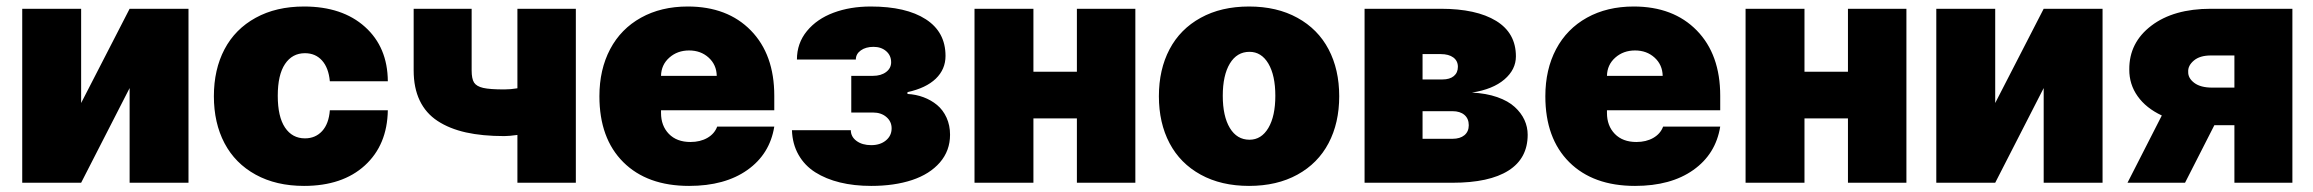

<svg xmlns="http://www.w3.org/2000/svg" viewBox="-20 -573 7252 602"><path d="M234.4 -250 386.4 -545.5H571V0H386.4V-296.9L234.4 0H49.7V-545.5H234.4Z M933.2 9.9Q845.9 9.9 781.6 -25.4Q717.3 -60.7 683.9 -124.1Q650.6 -187.5 650.6 -271.3Q650.6 -355.1 683.9 -418.5Q717.3 -481.9 781.6 -517.2Q845.9 -552.6 933.2 -552.6Q1053.3 -552.6 1124.3 -488.8Q1195.3 -425.1 1196 -318.2H1014.2Q1010.3 -360.4 989.7 -383.3Q969.1 -406.2 936.1 -406.2Q896.3 -406.2 873.6 -372.3Q850.9 -338.4 850.9 -272.7Q850.9 -207 873.6 -173.1Q896.3 -139.2 936.1 -139.2Q969.1 -139.2 990.1 -162.1Q1011 -185 1014.2 -227.3H1196Q1194.2 -118.3 1123.9 -54.2Q1053.6 9.9 933.2 9.9Z M1785.5 -545.5V0H1602.3V-149.9Q1576.3 -146.3 1561.1 -146.3Q1492.5 -146.3 1440.9 -157.8Q1389.2 -169.4 1352.1 -193.7Q1315 -218 1296 -257.8Q1277 -297.6 1277 -352.3V-545.5H1458.8V-352.3Q1458.8 -326 1466.4 -314.1Q1474.1 -302.2 1494.9 -297.4Q1515.6 -292.6 1561.1 -292.6Q1581.3 -292.6 1602.3 -296.2V-545.5Z M2140.6 9.9Q2009.2 9.9 1934.3 -64.6Q1859.4 -139.2 1859.4 -271.3Q1859.4 -355.1 1893.1 -418.9Q1926.8 -482.6 1989.9 -517.6Q2052.9 -552.6 2136.4 -552.6Q2260.7 -552.6 2334.2 -477.5Q2407.7 -402.3 2407.7 -272.7V-227.3H2052.6V-218.8Q2052.6 -178.6 2077.2 -153.2Q2101.9 -127.8 2144.9 -127.8Q2175.4 -127.8 2197.8 -140.6Q2220.2 -153.4 2228.7 -176.1H2407.7Q2393.8 -89.8 2323.3 -40Q2252.8 9.9 2140.6 9.9ZM2052.6 -335.2H2227.3Q2226.6 -370 2201.9 -392.4Q2177.2 -414.8 2140.6 -414.8Q2104 -414.8 2078.7 -392.4Q2053.3 -370 2052.6 -335.2Z M2463.1 -164.8H2647.7Q2647.7 -144.2 2665.7 -131Q2683.6 -117.9 2711.6 -117.9Q2739.7 -117.9 2757.6 -132.6Q2775.6 -147.4 2775.6 -170.5Q2775.6 -192.1 2759.2 -206.1Q2742.9 -220.2 2717.3 -220.2H2649.1V-335.2H2717.3Q2742.2 -335.2 2758.2 -347.1Q2774.1 -359 2774.1 -377.8Q2774.1 -399.1 2758.5 -412.6Q2742.9 -426.1 2718.8 -426.1Q2694.6 -426.1 2679 -415Q2663.4 -403.8 2663.4 -386.4H2478.7Q2478.7 -437.5 2510.1 -475.7Q2541.5 -513.8 2593.6 -533.2Q2645.6 -552.6 2710.2 -552.6Q2821 -552.6 2882.8 -512.6Q2944.6 -472.7 2944.6 -397.7Q2944.6 -355.8 2914.1 -326.3Q2883.5 -296.9 2825.3 -284.1V-278.4Q2851.9 -277 2875.7 -268.1Q2899.5 -259.2 2918.1 -243.8Q2936.8 -228.3 2947.8 -204.2Q2958.8 -180 2958.8 -150.6Q2958.8 -100.5 2927 -63.7Q2895.2 -27 2839.7 -8.5Q2784.1 9.9 2711.6 9.9Q2658 9.9 2613.8 -0.9Q2569.6 -11.7 2536.2 -32.8Q2502.8 -54 2483.7 -87.7Q2464.5 -121.4 2463.1 -164.8Z M3220.2 -545.5V-348H3356.5V-545.5H3539.8V0H3356.5V-201.7H3220.2V0H3035.5V-545.5Z M4047.9 -25.4Q3983.7 9.9 3896.3 9.9Q3808.9 9.9 3744.7 -25.4Q3680.4 -60.7 3647 -124.1Q3613.6 -187.5 3613.6 -271.3Q3613.6 -355.1 3647 -418.5Q3680.4 -481.9 3744.7 -517.2Q3808.9 -552.6 3896.3 -552.6Q3983.7 -552.6 4047.9 -517.2Q4112.2 -481.9 4145.6 -418.5Q4179 -355.1 4179 -271.3Q4179 -187.5 4145.6 -124.1Q4112.2 -60.7 4047.9 -25.4ZM3897.7 -134.9Q3935 -134.9 3956.9 -171.9Q3978.7 -208.8 3978.7 -272.7Q3978.7 -336.6 3956.9 -373.6Q3935 -410.5 3897.7 -410.5Q3858.3 -410.5 3836.1 -373.8Q3813.9 -337 3813.9 -272.7Q3813.9 -208.5 3836.1 -171.7Q3858.3 -134.9 3897.7 -134.9Z M4258.5 0V-545.5H4497.2Q4609 -545.5 4671 -507.5Q4733 -469.5 4733 -396.3Q4733 -354.8 4696.9 -323.9Q4660.9 -293 4595.2 -282.7Q4639.9 -280.5 4674.4 -268.5Q4708.8 -256.4 4729.2 -237.7Q4749.6 -219.1 4759.8 -196.9Q4769.9 -174.7 4769.9 -150.6Q4769.9 -76.3 4709.7 -38.2Q4649.5 0 4534.1 0ZM4440.3 -137.8H4534.1Q4557.9 -137.8 4571.6 -149.1Q4585.2 -160.5 4585.2 -180.4Q4585.2 -201 4571.6 -212.7Q4557.9 -224.4 4534.1 -224.4H4440.3ZM4440.3 -323.9H4502.8Q4525.6 -323.9 4538.4 -334.5Q4551.1 -345.2 4551.1 -363.6Q4551.1 -382.1 4536.8 -392.8Q4522.4 -403.4 4497.2 -403.4H4440.3Z M5106.5 9.9Q4975.1 9.9 4900.2 -64.6Q4825.3 -139.2 4825.3 -271.3Q4825.3 -355.1 4859 -418.9Q4892.8 -482.6 4955.8 -517.6Q5018.8 -552.6 5102.3 -552.6Q5226.6 -552.6 5300.1 -477.5Q5373.6 -402.3 5373.6 -272.7V-227.3H5018.5V-218.8Q5018.5 -178.6 5043.1 -153.2Q5067.8 -127.8 5110.8 -127.8Q5141.3 -127.8 5163.7 -140.6Q5186.1 -153.4 5194.6 -176.1H5373.6Q5359.7 -89.8 5289.2 -40Q5218.8 9.9 5106.5 9.9ZM5018.5 -335.2H5193.2Q5192.5 -370 5167.8 -392.4Q5143.1 -414.8 5106.5 -414.8Q5070 -414.8 5044.6 -392.4Q5019.2 -370 5018.5 -335.2Z M5637.8 -545.5V-348H5774.1V-545.5H5957.4V0H5774.1V-201.7H5637.8V0H5453.1V-545.5Z M6235.8 -250 6387.8 -545.5H6572.4V0H6387.8V-296.9L6235.8 0H6051.1V-545.5H6235.8Z M6985.8 0V-180.4H6922.9L6831 0H6650.6L6758.2 -210.9Q6708.8 -234 6682.4 -271.3Q6655.9 -308.6 6656.2 -355.1Q6655.5 -439.3 6725.3 -492.4Q6795.1 -545.5 6911.9 -545.5H7167.6V0ZM6985.8 -298.3V-399.1H6911.9Q6877.5 -399.1 6858.7 -383.2Q6839.8 -367.2 6840.9 -348Q6840.2 -328.1 6859.9 -313.2Q6879.6 -298.3 6916.2 -298.3Z"/></svg>

Font: Karasuma Gothic
Style: Black
Weight: 900
Designer: Rasmus Andersson / Ryoko Nishizuka
Foundry: Genbu
Version: Version 1.00